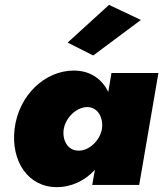

<svg xmlns="http://www.w3.org/2000/svg" viewBox="-20 -760 671 789"><path d="M559 -678 428 -740 258 -585 363 -532ZM40 -231C24 -98 95 9 213 9C275 9 329 -18 370 -62L359 0H552L631 -460H438L425 -382C399 -435 352 -470 283 -470C165 -470 57 -369 40 -231ZM242 -230C250 -276 294 -321 341 -320C383 -318 405 -276 399 -231C391 -182 345 -139 301 -141C256 -142 235 -187 242 -230Z"/></svg>

Font: Jost* Black
Style: Italic
Weight: 900
Italic angle: -10°
Version: Version 3.7